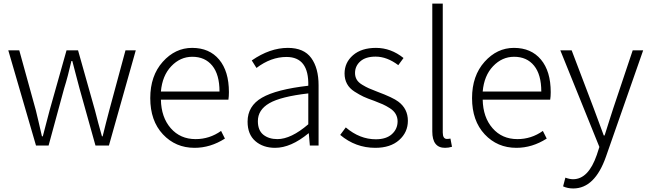

<svg xmlns="http://www.w3.org/2000/svg" viewBox="-20 -815 3634 1075"><path d="M181.6 0 26.4 -533.2H87.9L180.7 -197.3Q183.6 -183.6 196.3 -131.8Q209 -80.1 214.8 -51.8H219.7Q245.1 -147.5 257.8 -197.3L352.5 -533.2H417L511.7 -197.3Q529.3 -127 550.8 -51.8H554.7Q560.5 -77.1 573.2 -126Q585.9 -174.8 591.8 -197.3L682.6 -533.2H740.2L589.8 0H514.6L424.8 -321.3Q417 -348.6 404.3 -398.9Q391.6 -449.2 384.8 -473.6H379.9Q360.4 -387.7 338.9 -319.3L252 0Z M1069.3 12.7Q962.9 12.7 892.1 -63Q821.3 -138.7 821.3 -265.6Q821.3 -390.6 891.1 -468.8Q960.9 -546.9 1055.7 -546.9Q1152.3 -546.9 1207 -481.4Q1261.7 -416 1261.7 -298.8Q1261.7 -275.4 1258.8 -256.8H880.9Q882.8 -158.2 936 -97.2Q989.3 -36.1 1075.2 -36.1Q1153.3 -36.1 1217.8 -82L1239.3 -39.1Q1158.2 12.7 1069.3 12.7ZM880.9 -302.7H1209Q1209 -397.5 1168.5 -447.3Q1127.9 -497.1 1056.6 -497.1Q989.3 -497.1 939 -444.3Q888.7 -391.6 880.9 -302.7Z M1520.5 12.7Q1453.1 12.7 1409.7 -24.9Q1366.2 -62.5 1366.2 -133.8Q1366.2 -221.7 1446.8 -268.1Q1527.3 -314.5 1706.1 -335Q1710 -496.1 1584 -496.1Q1497.1 -496.1 1416 -434.6L1389.6 -476.6Q1491.2 -546.9 1591.8 -546.9Q1681.6 -546.9 1722.7 -490.2Q1763.7 -433.6 1763.7 -337.9V0H1714.8L1709 -68.4H1707Q1608.4 12.7 1520.5 12.7ZM1533.2 -36.1Q1609.4 -36.1 1706.1 -119.1V-292Q1552.7 -274.4 1488.3 -237.3Q1423.8 -200.2 1423.8 -136.7Q1423.8 -85 1454.6 -60.5Q1485.4 -36.1 1533.2 -36.1Z M2081.1 12.7Q1970.7 12.7 1884.8 -59.6L1916 -101.6Q1994.1 -35.2 2084 -35.2Q2142.6 -35.2 2174.3 -64Q2206.1 -92.8 2206.1 -135.7Q2206.1 -158.2 2195.3 -176.8Q2184.6 -195.3 2163.1 -209Q2141.6 -222.7 2123 -231Q2104.5 -239.3 2076.2 -250Q2037.1 -263.7 2015.1 -273.9Q1993.2 -284.2 1964.8 -302.2Q1936.5 -320.3 1922.9 -345.7Q1909.2 -371.1 1909.2 -403.3Q1909.2 -464.8 1956.5 -505.9Q2003.9 -546.9 2085 -546.9Q2168.9 -546.9 2239.3 -490.2L2210 -450.2Q2146.5 -498 2083 -498Q2027.3 -498 1997.6 -471.7Q1967.8 -445.3 1967.8 -406.2Q1967.8 -385.7 1977.1 -369.6Q1986.3 -353.5 2008.3 -340.3Q2030.3 -327.1 2044.9 -320.8Q2059.6 -314.5 2091.8 -301.8Q2180.7 -268.6 2210 -246.1Q2263.7 -206.1 2263.7 -138.7Q2263.7 -74.2 2214.8 -30.8Q2166 12.7 2081.1 12.7Z M2471.7 12.7Q2400.4 12.7 2400.4 -79.1V-794.9H2459V-73.2Q2459 -37.1 2482.4 -37.1Q2491.2 -37.1 2502 -39.1L2510.7 6.8Q2491.2 12.7 2471.7 12.7Z M2871.1 12.7Q2764.6 12.7 2693.8 -63Q2623 -138.7 2623 -265.6Q2623 -390.6 2692.9 -468.8Q2762.7 -546.9 2857.4 -546.9Q2954.1 -546.9 3008.8 -481.4Q3063.5 -416 3063.5 -298.8Q3063.5 -275.4 3060.5 -256.8H2682.6Q2684.6 -158.2 2737.8 -97.2Q2791 -36.1 2877 -36.1Q2955.1 -36.1 3019.5 -82L3041 -39.1Q2960 12.7 2871.1 12.7ZM2682.6 -302.7H3010.7Q3010.7 -397.5 2970.2 -447.3Q2929.7 -497.1 2858.4 -497.1Q2791 -497.1 2740.7 -444.3Q2690.4 -391.6 2682.6 -302.7Z M3189.5 240.2Q3158.2 240.2 3132.8 228.5L3145.5 179.7Q3169.9 188.5 3188.5 188.5Q3274.4 188.5 3321.3 52.7L3335.9 7.8L3117.2 -533.2H3180.7L3304.7 -207Q3341.8 -105.5 3360.4 -56.6H3365.2Q3374 -85 3392.1 -141.6Q3410.2 -198.2 3413.1 -207L3522.5 -533.2H3581.1L3373 61.5Q3310.5 240.2 3189.5 240.2Z"/></svg>

Font: Bpmf Zihi Sans Light
Style: Light
Weight: 300
Foundry: But Ko
Version: Version 1.320